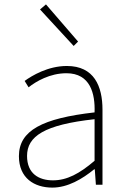

<svg xmlns="http://www.w3.org/2000/svg" viewBox="-20 -840 576 873"><path d="M218 13C288 13 354 -26 408 -70H411L416 0H446V-341C446 -448 408 -540 284 -540C198 -540 125 -496 92 -472L110 -443C144 -470 207 -507 282 -507C391 -507 413 -414 410 -329C173 -302 66 -247 66 -130C66 -30 136 13 218 13ZM221 -20C157 -20 103 -50 103 -131C103 -220 181 -273 410 -298V-109C341 -50 284 -20 221 -20ZM315 -631 335 -651 189 -820 162 -797Z"/></svg>

Font: Genne Gothic ExtraLight
Style: Regular
Weight: 250
Designer: Ryoko NISHIZUKA (kana & ideographs); Paul D. Hunt (Latin, Greek & Cyrillic); Wenlong ZHANG (bopomofo); Sandoll Communica
Foundry: Adobe Systems Incorporated
Version: Version 1.004;PS 1.004;hotconv 16.6.51;makeotf.lib2.5.65220